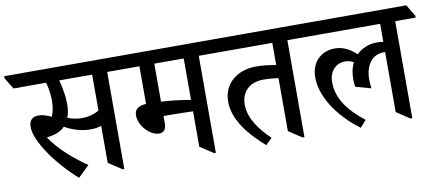

<svg xmlns="http://www.w3.org/2000/svg" viewBox="-105 -845 2459 1080"><g transform="rotate(-10 1124.5 -305.0)"><path d="M272 12 336 -50C266 -98 183 -166 133 -243C141 -245 150 -246 158 -247C191 -253 218 -266 237 -286C276 -263 330 -245 382 -245C406 -245 427 -248 445 -254V-43L521 7H531V-547H649V-557L609 -624H-44V-612L-4 -547H182C191 -515 197 -478 197 -443C197 -409 192 -378 180 -353C153 -366 129 -373 108 -373C73 -373 53 -355 53 -317C53 -234 156 -90 272 12ZM278 -410C278 -454 269 -502 257 -547H445V-342C417 -325 384 -316 346 -316C318 -316 290 -322 265 -332C274 -354 278 -380 278 -410Z M760 -155C788 -155 800 -175 800 -207V-248C805 -248 810 -248 815 -248C873 -248 936 -246 968 -245V-43L1044 7H1054V-547H1171V-557L1132 -624H561V-612L600 -547H715V-332C675 -329 648 -316 648 -278C648 -220 706 -155 760 -155ZM800 -330V-547H968V-310C933 -317 867 -326 800 -330Z M1341 14 1377 -22C1313 -83 1261 -154 1261 -231C1261 -303 1307 -352 1388 -352C1418 -352 1451 -349 1474 -346V-43L1550 7H1560V-547H1677V-557L1637 -624H1084V-613L1124 -547H1474V-420C1443 -426 1401 -432 1361 -432C1256 -432 1172 -371 1172 -263C1172 -154 1259 -58 1341 14Z M1881 10 1916 -29C1827 -99 1767 -174 1767 -270C1767 -335 1808 -373 1859 -373C1877 -373 1893 -368 1907 -360C1894 -335 1887 -304 1887 -269C1887 -252 1887 -242 1890 -223L1979 -198C1977 -212 1975 -228 1975 -249C1975 -329 2014 -386 2082 -386C2084 -386 2087 -386 2090 -385V-43L2165 7H2176V-547H2293V-557L2253 -624H1589V-612L1629 -547H2090V-444C2080 -446 2066 -447 2052 -447C2007 -447 1966 -430 1936 -400C1903 -432 1863 -455 1814 -455C1739 -455 1678 -403 1678 -313C1678 -181 1791 -56 1881 10Z"/></g></svg>

Font: Noto Serif Devanagari SemiCondensed Medium
Style: Regular
Weight: 500
Width: 4
Designer: Universal Thirst, Indian Type Foundry and the Monotype Design Team
Foundry: Monotype Imaging Inc.
Version: Version 2.004